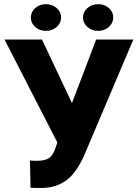

<svg xmlns="http://www.w3.org/2000/svg" viewBox="-20 -903 672 933"><path d="M329.6 -402.3V-401.9L447.3 -710.9H627.9L388.7 -147Q350.1 -61.5 302 -26.6Q253.9 8.3 189.5 10.3H154.8L128.4 9.3L125.5 -123.5Q131.3 -121.6 159.7 -121.6Q198.7 -121.6 218.5 -135Q238.3 -148.4 250.5 -187L258.8 -210.4L2 -710.9H184.1ZM203.6 -882.8Q234.4 -882.8 255.6 -863.8Q276.9 -844.7 276.9 -817.9Q276.9 -791 255.6 -772Q234.4 -752.9 203.6 -752.9Q172.4 -752.9 151.1 -772Q129.9 -791 129.9 -817.9Q129.9 -844.7 151.1 -863.8Q172.4 -882.8 203.6 -882.8ZM457 -882.8Q487.8 -882.8 509 -863.8Q530.3 -844.7 530.3 -817.9Q530.3 -791 509 -772Q487.8 -752.9 457 -752.9Q425.8 -752.9 404.5 -772Q383.3 -791 383.3 -817.9Q383.3 -844.7 404.5 -863.8Q425.8 -882.8 457 -882.8Z"/></svg>

Font: Roboto
Style: Regular
Weight: 900
Designer: Google
Version: Version 2.001171; 2014